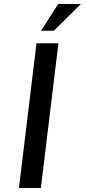

<svg xmlns="http://www.w3.org/2000/svg" viewBox="-20 -943 426 963"><path d="M163 -726H273L185 0H75ZM386 -923 250 -789H186L272 -923Z"/></svg>

Font: Josefin Sans Thin Medium
Style: Italic
Weight: 500
Italic angle: -7°
Version: Version 2.000